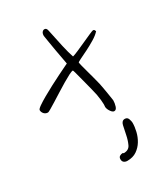

<svg xmlns="http://www.w3.org/2000/svg" viewBox="-294 -668 795 906"><g transform="rotate(-30 103.5 -215.0)"><path d="M238 8Q238 30 232 55Q226 80 213 101.5Q200 123 179 137.5Q158 152 127 152Q117 152 109.5 146.5Q102 141 102 129Q102 118 109.5 113.5Q117 109 125 109Q129 109 128.5 110.5Q128 112 131 112Q158 112 168 90.5Q178 69 183 43Q188 17 193 -4.5Q198 -26 215 -26Q229 -26 233.5 -12.5Q238 1 238 8ZM305 -452Q292 -437 268 -422.5Q244 -408 220 -396Q196 -384 178 -375.5Q160 -367 160 -364Q160 -361 164 -346Q168 -331 173.5 -310.5Q179 -290 185 -268Q191 -246 195 -229Q197 -219 200 -203Q203 -187 205.5 -171Q208 -155 210 -142.5Q212 -130 212 -129Q212 -114 207 -98Q202 -82 191 -82Q185 -82 180 -87Q175 -92 171 -98.5Q167 -105 165 -111Q163 -117 163 -120Q163 -122 163.5 -126Q164 -130 164 -135Q164 -154 158 -190Q156 -201 150 -224Q144 -247 138 -271Q131 -299 122 -332Q118 -346 117 -346Q110 -346 93.5 -337.5Q77 -329 56 -316.5Q35 -304 12 -289.5Q-11 -275 -31 -262.5Q-51 -250 -65.5 -241.5Q-80 -233 -83 -233Q-96 -233 -104 -242Q-112 -251 -112 -262Q-112 -268 -95.5 -279.5Q-79 -291 -54.5 -305Q-30 -319 -1.5 -334Q27 -349 51.5 -361Q76 -373 92.5 -381Q109 -389 109 -389Q100 -435 94 -471Q89 -502 84.5 -528Q80 -554 80 -556Q80 -569 85.5 -575.5Q91 -582 98 -582Q109 -582 112 -567Q123 -513 132.5 -471Q142 -429 151 -403Q160 -405 182 -414.5Q204 -424 228 -435Q252 -446 271.5 -454.5Q291 -463 294 -463Q300 -463 301.5 -459Q303 -455 305 -452Z"/></g></svg>

Font: Reenie Beanie
Style: Regular
Weight: 500
Designer: James Grieshaber
Foundry: James Grieshaber
Version: Version 1.000